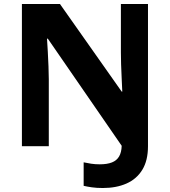

<svg xmlns="http://www.w3.org/2000/svg" viewBox="-20 -734 853 964"><path d="M496 210Q465 210 441 206.5Q417 203 400 199V81Q418 85 438 88Q458 91 481 91Q518 91 542 81.5Q566 72 578 51.5Q590 31 591 -2L220 -540H216Q218 -512 220 -474.5Q222 -437 223.5 -400Q225 -363 225 -336V0H90V-714H281L591 -274H594Q593 -302 591 -338.5Q589 -375 588 -411Q587 -447 587 -471V-714H723V0Q723 72 694.5 118.5Q666 165 615 187.5Q564 210 496 210Z"/></svg>

Font: Noto Sans Sinhala
Style: Regular
Weight: 400
Designer: Jelle Bosma - Monotype Design Team
Foundry: Monotype Imaging Inc.
Version: Version 2.006